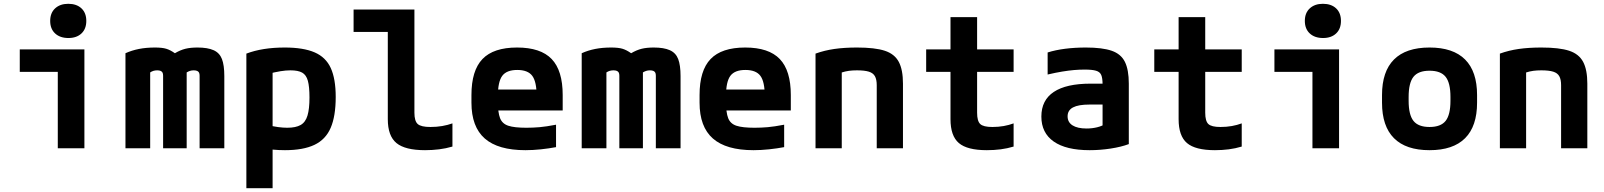

<svg xmlns="http://www.w3.org/2000/svg" viewBox="-20 -780 8440 1010"><path d="M284 0V-402H84V-520H424V0ZM340 -580Q296 -580 270 -604Q244 -628 244 -670Q244 -712 270 -736Q296 -760 339 -760Q383 -760 408.5 -736Q434 -712 434 -670Q434 -628 408.5 -604Q383 -580 340 -580Z M640 0V-500Q673 -515 711 -522.5Q749 -530 795 -530Q833 -530 854.5 -523.5Q876 -517 900 -500Q929 -517 955.5 -523.5Q982 -530 1019 -530Q1072 -530 1103.5 -516Q1135 -502 1147.5 -469.5Q1160 -437 1160 -380V0H1030V-382Q1030 -392 1027 -398Q1024 -404 1017 -407Q1010 -410 999 -410Q988 -410 979 -407Q970 -404 962 -399V0H838V-382Q838 -392 835 -398Q832 -404 825 -407Q818 -410 807 -410Q786 -410 770 -399V0Z M1276 -498Q1360 -530 1478 -530Q1576 -530 1635 -504.5Q1694 -479 1720 -422Q1746 -365 1746 -270Q1746 -169 1719.5 -107.5Q1693 -46 1634 -18Q1575 10 1479 10Q1446 10 1415 7Q1384 4 1355 -1L1378 -124Q1417 -115 1443 -111.5Q1469 -108 1491 -108Q1536 -108 1561.5 -122.5Q1587 -137 1597.5 -172Q1608 -207 1608 -267Q1608 -324 1599.5 -355Q1591 -386 1569.5 -398Q1548 -410 1508 -410Q1484 -410 1456 -405.5Q1428 -401 1384 -390L1414 -462V210H1276Z M2216 10Q2111 10 2065.5 -27.5Q2020 -65 2020 -153V-612H1840V-730H2160V-187Q2160 -143 2177.5 -127.5Q2195 -112 2244 -112Q2277 -112 2306 -117Q2335 -122 2360 -131V-9Q2326 1 2290 5.5Q2254 10 2216 10Z M2744 10Q2600 10 2530 -51.5Q2460 -113 2460 -240V-280Q2460 -409 2518 -469.5Q2576 -530 2700 -530Q2824 -530 2882 -469.5Q2940 -409 2940 -280V-199H2538V-309H2836L2803 -274Q2803 -350 2780 -381Q2757 -412 2701 -412Q2645 -412 2622 -381Q2599 -350 2599 -274V-246Q2599 -188 2610.5 -158.5Q2622 -129 2654 -118.5Q2686 -108 2749 -108Q2784 -108 2818.5 -111Q2853 -114 2905 -124V-6Q2868 1 2825.5 5.5Q2783 10 2744 10Z M3040 0V-500Q3073 -515 3111 -522.5Q3149 -530 3195 -530Q3233 -530 3254.5 -523.5Q3276 -517 3300 -500Q3329 -517 3355.5 -523.5Q3382 -530 3419 -530Q3472 -530 3503.5 -516Q3535 -502 3547.5 -469.5Q3560 -437 3560 -380V0H3430V-382Q3430 -392 3427 -398Q3424 -404 3417 -407Q3410 -410 3399 -410Q3388 -410 3379 -407Q3370 -404 3362 -399V0H3238V-382Q3238 -392 3235 -398Q3232 -404 3225 -407Q3218 -410 3207 -410Q3186 -410 3170 -399V0Z M3944 10Q3800 10 3730 -51.5Q3660 -113 3660 -240V-280Q3660 -409 3718 -469.5Q3776 -530 3900 -530Q4024 -530 4082 -469.5Q4140 -409 4140 -280V-199H3738V-309H4036L4003 -274Q4003 -350 3980 -381Q3957 -412 3901 -412Q3845 -412 3822 -381Q3799 -350 3799 -274V-246Q3799 -188 3810.5 -158.5Q3822 -129 3854 -118.5Q3886 -108 3949 -108Q3984 -108 4018.5 -111Q4053 -114 4105 -124V-6Q4068 1 4025.5 5.5Q3983 10 3944 10Z M4270 -498Q4317 -515 4369.5 -522.5Q4422 -530 4488 -530Q4583 -530 4634.5 -513Q4686 -496 4708 -454.5Q4730 -413 4730 -340V0H4592V-332Q4592 -362 4582.5 -379Q4573 -396 4550.5 -403Q4528 -410 4488 -410Q4465 -410 4446 -407.5Q4427 -405 4403.5 -397.5Q4380 -390 4343 -376L4408 -462V0H4270Z M5171 10Q5068 10 5024 -27.5Q4980 -65 4980 -153V-402H4852V-520H4980V-690H5120V-520H5312V-402H5120V-187Q5120 -143 5136.5 -127.5Q5153 -112 5200 -112Q5232 -112 5260 -117Q5288 -122 5312 -131V-9Q5279 1 5244 5.5Q5209 10 5171 10Z M5712 10Q5588 10 5523 -35.5Q5458 -81 5458 -167Q5458 -253 5523.5 -296.5Q5589 -340 5717 -340H5841V-230H5711Q5653 -230 5624.5 -215Q5596 -200 5596 -168Q5596 -137 5622 -120.5Q5648 -104 5696 -104Q5725 -104 5751.5 -110.5Q5778 -117 5800 -131L5780 -58V-336Q5780 -369 5773 -385.5Q5766 -402 5745.5 -408Q5725 -414 5686 -414Q5658 -414 5629.5 -411.5Q5601 -409 5567.5 -403.5Q5534 -398 5491 -388V-504Q5532 -517 5583 -523.5Q5634 -530 5692 -530Q5779 -530 5828 -513Q5877 -496 5897.5 -454.5Q5918 -413 5918 -340V-22Q5878 -7 5822.5 1.5Q5767 10 5712 10Z M6371 10Q6268 10 6224 -27.5Q6180 -65 6180 -153V-402H6052V-520H6180V-690H6320V-520H6512V-402H6320V-187Q6320 -143 6336.5 -127.5Q6353 -112 6400 -112Q6432 -112 6460 -117Q6488 -122 6512 -131V-9Q6479 1 6444 5.5Q6409 10 6371 10Z M6884 0V-402H6684V-520H7024V0ZM6940 -580Q6896 -580 6870 -604Q6844 -628 6844 -670Q6844 -712 6870 -736Q6896 -760 6939 -760Q6983 -760 7008.5 -736Q7034 -712 7034 -670Q7034 -628 7008.5 -604Q6983 -580 6940 -580Z M7500 10Q7376 10 7313 -53Q7250 -116 7250 -240V-280Q7250 -404 7313 -467Q7376 -530 7500 -530Q7624 -530 7687 -467Q7750 -404 7750 -280V-240Q7750 -116 7687 -53Q7624 10 7500 10ZM7500 -112Q7559 -112 7584.5 -144Q7610 -176 7610 -250V-270Q7610 -344 7584.5 -376Q7559 -408 7500 -408Q7441 -408 7415.5 -376Q7390 -344 7390 -270V-250Q7390 -176 7415.5 -144Q7441 -112 7500 -112Z M7870 -498Q7917 -515 7969.5 -522.5Q8022 -530 8088 -530Q8183 -530 8234.5 -513Q8286 -496 8308 -454.5Q8330 -413 8330 -340V0H8192V-332Q8192 -362 8182.5 -379Q8173 -396 8150.5 -403Q8128 -410 8088 -410Q8065 -410 8046 -407.5Q8027 -405 8003.5 -397.5Q7980 -390 7943 -376L8008 -462V0H7870Z"/></svg>

Font: M PLUS Code Latin Expanded
Style: Bold
Weight: 700
Width: 7
Designer: Coji Morishita
Foundry: UNDERFOREST DESIGN
Version: Version 1.002; ttfautohint (v1.8.3)